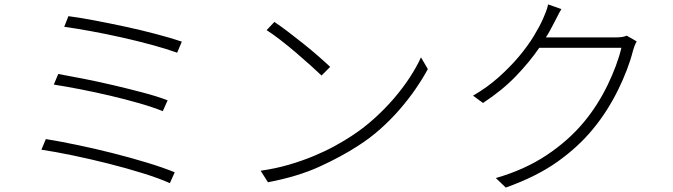

<svg xmlns="http://www.w3.org/2000/svg" viewBox="-20 -815 3040 867"><path d="M289 -742Q337 -736 405.5 -723Q474 -710 546 -694.5Q618 -679 686 -661Q754 -643 801 -627L780 -577Q733 -594 667 -612Q601 -630 529.5 -646Q458 -662 389.5 -674.5Q321 -687 270 -694ZM243 -481Q293 -472 359 -459Q425 -446 493 -430Q561 -414 625.5 -397Q690 -380 737 -362L715 -313Q671 -331 608 -349Q545 -367 477 -383Q409 -399 342 -412Q275 -425 223 -433ZM187 -187Q249 -177 328.5 -160.5Q408 -144 489 -123.5Q570 -103 644 -80.5Q718 -58 769 -37L747 12Q698 -10 624 -33Q550 -56 468.5 -76.5Q387 -97 307.5 -113.5Q228 -130 167 -139Z M1219 -716Q1246 -698 1281 -671.5Q1316 -645 1351.5 -616.5Q1387 -588 1419 -560Q1451 -532 1471 -513L1432 -474Q1413 -492 1382.5 -519.5Q1352 -547 1317.5 -576.5Q1283 -606 1247.5 -633.5Q1212 -661 1184 -679ZM1157 -44Q1226 -54 1285.5 -71.5Q1345 -89 1395.5 -110Q1446 -131 1488.5 -154Q1531 -177 1566 -200Q1620 -235 1668.5 -278.5Q1717 -322 1757.5 -369Q1798 -416 1829.5 -464Q1861 -512 1881 -556L1912 -503Q1888 -459 1856 -412.5Q1824 -366 1784.5 -320.5Q1745 -275 1698 -233Q1651 -191 1596 -156Q1522 -108 1424 -63Q1326 -18 1190 8Z M2855 -628Q2850 -620 2845 -606.5Q2840 -593 2838 -585Q2828 -545 2811 -500.5Q2794 -456 2771.5 -410Q2749 -364 2720.5 -319Q2692 -274 2659 -234Q2593 -153 2498.5 -85.5Q2404 -18 2264 32L2219 -11Q2348 -48 2447 -113.5Q2546 -179 2616 -263Q2647 -300 2674.5 -343Q2702 -386 2723.5 -430.5Q2745 -475 2761 -518Q2777 -561 2786 -599H2415Q2372 -536 2310 -471.5Q2248 -407 2161 -350L2116 -383Q2180 -420 2232 -466.5Q2284 -513 2323.5 -560Q2363 -607 2390 -651.5Q2417 -696 2432 -730Q2437 -741 2444.5 -760Q2452 -779 2455 -795L2515 -774Q2506 -759 2497 -741Q2488 -723 2481 -710Q2473 -695 2464.5 -679Q2456 -663 2445 -646H2758Q2794 -646 2810 -654Z"/></svg>

Font: SpoqaHanSansJP-Light
Style: Regular
Weight: 300
Designer: [Source Han Sans]
Ryoko NISHIZUKA  (kana & ideographs); Paul D. Hunt (Latin, Greek & Cyrillic); Wenlong ZHANG  (bopomofo
Foundry: Spoqa (http://bi.spoqa.com)
Version: Version 1.002.20150607